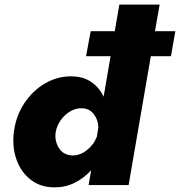

<svg xmlns="http://www.w3.org/2000/svg" viewBox="-20 -800 778 830"><path d="M221 -230Q226 -257 242.5 -280.5Q259 -304 283.5 -318.5Q308 -333 335 -332Q367 -331 386 -306Q405 -281 405 -248L399 -210Q386 -175 355.5 -151Q325 -127 292 -128Q253 -130 234 -161Q215 -192 221 -230ZM40 -230Q32 -164 51.5 -109.5Q71 -55 113.5 -22.5Q156 10 216 10Q263 10 303 -10Q343 -30 374 -64L363 0H536L632 -557H719L738 -665H650L670 -780H496L476 -665H372L352 -557H458L428 -382Q409 -422 374 -446Q339 -470 287 -470Q227 -470 174 -439Q121 -408 85 -353.5Q49 -299 40 -230Z"/></svg>

Font: Jost* 800 Heavy Italic
Style: Italic
Weight: 800
Italic angle: -10°
Version: Version 3.200; ttfautohint (v0.97) -l 8 -r 50 -G 200 -x 14 -